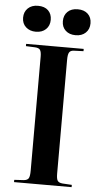

<svg xmlns="http://www.w3.org/2000/svg" viewBox="-62 -973 531 1010"><g transform="rotate(5 204.0 -467.5)"><path d="M52 0V-12L103 -15Q122 -17 128 -28Q134 -39 134 -68V-670Q134 -694 127.5 -704.5Q121 -715 100 -716L52 -718V-730H356V-718L304 -716Q287 -715 280.5 -704Q274 -693 274 -665V-64Q274 -37 280.5 -27Q287 -17 306 -15L356 -12V0ZM307 -798Q274 -798 254 -816.5Q234 -835 234 -866Q234 -897 253.5 -916Q273 -935 307 -935Q341 -935 360.5 -916.5Q380 -898 380 -867Q380 -836 360 -817Q340 -798 307 -798ZM97 -798Q65 -798 44.5 -816.5Q24 -835 24 -866Q24 -897 44 -916Q64 -935 97 -935Q132 -935 151 -916.5Q170 -898 170 -867Q170 -836 150 -817Q130 -798 97 -798Z"/></g></svg>

Font: Literata 72pt SemiBold
Style: Regular
Weight: 600
Designer: Latin by Veronika Burian and Jose Scaglione. Greek by Irene Vlachou. Cyrillic by Vera Evstafieva.
Foundry: TypeTogether
Version: Version 3.002